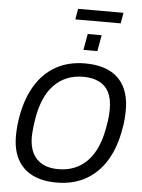

<svg xmlns="http://www.w3.org/2000/svg" viewBox="-65 -1063 830 1125"><g transform="rotate(5 350.0 -500.5)"><path d="M310 12Q227 12 169 -16.5Q111 -45 80.5 -101Q50 -157 50 -240Q50 -267 52.5 -295Q55 -323 60 -352Q79 -461 126 -538.5Q173 -616 246.5 -657Q320 -698 417 -698Q501 -698 559 -670Q617 -642 647.5 -586Q678 -530 678 -447Q678 -421 676 -393Q674 -365 668 -336Q650 -226 602.5 -148Q555 -70 481.5 -29Q408 12 310 12ZM313 -67Q367 -67 410 -85Q453 -103 485.5 -137Q518 -171 539.5 -220Q561 -269 572 -332Q576 -353 578.5 -369Q581 -385 582 -398.5Q583 -412 583.5 -423Q584 -434 584 -444Q584 -504 564.5 -542.5Q545 -581 506.5 -600Q468 -619 414 -619Q361 -619 318 -601.5Q275 -584 242 -550Q209 -516 187.5 -467Q166 -418 155 -355Q152 -335 149.5 -318Q147 -301 146 -288Q145 -275 144 -264Q143 -253 143 -243Q143 -184 163.5 -145Q184 -106 222 -86.5Q260 -67 313 -67ZM400 -776 417 -871H499L482 -776ZM337 -950 348 -1013H615L604 -950Z"/></g></svg>

Font: Archivo SemiCondensed
Style: Italic
Weight: 400
Width: 4
Italic angle: -10°
Designer: Hector Gatti
Foundry: Omnibus-Type
Version: Version 2.001